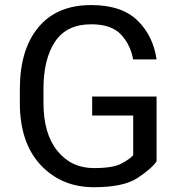

<svg xmlns="http://www.w3.org/2000/svg" viewBox="-20 -741 721 770"><path d="M607.9 -354V-93.8Q587.9 -64.5 531.7 -27.3Q475.6 9.8 356.4 9.8Q226.6 9.8 143.1 -79.3Q59.6 -168.5 59.6 -328.1V-383.3Q59.6 -542 133.8 -631.3Q208 -720.7 345.7 -720.7Q467.8 -720.7 531 -659.2Q594.2 -597.7 607.9 -502.9H513.7Q503.9 -560.5 465.6 -602.1Q427.2 -643.6 345.7 -643.6Q247.6 -643.6 201.2 -574.5Q154.8 -505.4 154.3 -386.7V-328.1Q154.3 -205.1 210 -136Q265.6 -66.9 356.9 -66.9Q432.6 -66.9 466.3 -84.7Q500 -102.5 514.2 -118.7V-277.8H349.6V-354Z"/></svg>

Font: Roboto21382017
Style: Regular
Weight: 400
Designer: Christian Robertson
Foundry: Google
Version: Version 2.138; 2017